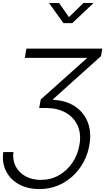

<svg xmlns="http://www.w3.org/2000/svg" viewBox="-22 -1054 707 1289"><path d="M0 -33.2H67.9Q61.5 22 84 64.2Q106.4 106.4 150.6 130.1Q194.8 153.8 252.4 153.8Q318.4 153.8 373 122.8Q427.7 91.8 464.1 38.3Q500.5 -15.1 511.7 -83Q523.9 -155.8 499.3 -210.7Q474.6 -265.6 420.4 -296.9Q366.2 -328.1 289.1 -329.1H241.2L251.5 -386.2L564.5 -666L563.5 -665.5H144.5L155.3 -727.5H664.6L656.2 -677.2L335.4 -389.2L335 -383.3Q420.9 -379.9 480.7 -340.3Q540.5 -300.8 566.7 -234.4Q592.8 -168 578.6 -83.5Q568.4 -20.5 539.1 33.7Q509.8 87.9 465.3 128.9Q420.9 169.9 364.5 192.6Q308.1 215.3 242.2 215.3Q164.6 215.3 106.4 183.8Q48.3 152.3 19.3 96.2Q-9.8 40 0 -33.2ZM374.5 -1033.7 440.9 -939 538.1 -1033.7H604.5L604 -1031.7L463.4 -898.9H403.8L308.6 -1031.7L309.1 -1033.7Z"/></svg>

Font: Inter 24pt Light
Style: Italic
Weight: 300
Italic angle: -9.3988°
Designer: Rasmus Andersson
Foundry: rsms
Version: Version 4.001;git-66647c0bb